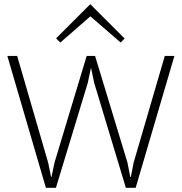

<svg xmlns="http://www.w3.org/2000/svg" viewBox="-20 -897 868 917"><path d="M767.1 -629.9H813L627.9 0H581.1L430.2 -500L415 -571.8H414.1L398.9 -500L247.1 0H199.2L15.1 -629.9H62L210 -120.1L224.1 -51.8H226.1L240.2 -120.1L394 -629.9H434.1L588.9 -120.1L602.1 -51.8H605L618.2 -120.1ZM413.1 -875 575.2 -712.9 556.2 -693.8 412.1 -818.8 410.2 -817.9 268.1 -693.8 248 -713.9 411.1 -877Z"/></svg>

Font: Sinkin Sans 200 X Light
Style: Regular
Weight: 200
Designer: Keith Bates
Foundry: K-Type
Version: Sinkin Sans (version 1.0)  by Keith Bates   •   © 2014   www